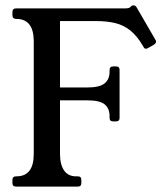

<svg xmlns="http://www.w3.org/2000/svg" viewBox="-20 -691 616 711"><path d="M202.2 -121Q202.2 -82 217.2 -60Q232.2 -38 261.2 -38H268.2Q281.2 -38 281.2 -25V-13Q281.2 0 268.2 0H40Q26 0 26 -13V-25Q26 -38 40 -38H41Q105 -38 105 -121V-538Q105 -621 40 -621Q26 -621 26 -635V-646Q26 -660 40 -660H444.8Q456.8 -660 461.8 -664L466.8 -669Q468.8 -671 474.8 -671Q481.8 -671 485.8 -664L554.8 -545Q557.8 -541 557.8 -537Q557.8 -531 550.8 -526L530.8 -514.5Q523.8 -510.5 520.8 -510.5Q513.8 -510.5 510.8 -518.5L507.8 -523.5Q486.8 -558.8 462.4 -578.2Q438 -597.8 407.1 -605.4Q376.2 -613 334.8 -613H202.2V-367H301.8Q348.5 -367 367.1 -382Q385.8 -397 385.8 -426V-432Q385.8 -445 398.8 -445H409.8Q422.8 -445 422.8 -432V-254.5Q422.8 -241.5 409.8 -241.5H398.8Q385.8 -241.5 385.8 -254.5V-260.5Q385.8 -289.5 367.6 -304.5Q349.5 -319.5 301.8 -319.5H202.2Z"/></svg>

Font: Young Serif Light
Style: Regular
Weight: 300
Designer: Bastien Sozeau
Foundry: NBR — Bastien Sozeau
Version: Version 5.001